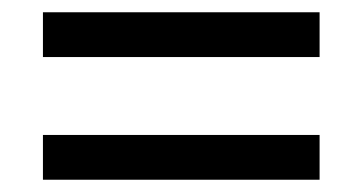

<svg xmlns="http://www.w3.org/2000/svg" viewBox="-20 -479 591 313"><path d="M50 -459H501V-386H50ZM50 -259H501V-186H50Z"/></svg>

Font: hingu115
Style: Book
Weight: 400
Designer: Jelle Bosma - Monotype Design Team
Foundry: Monotype Imaging Inc.
Version: Version 2.003